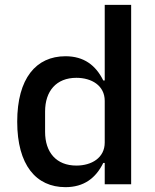

<svg xmlns="http://www.w3.org/2000/svg" viewBox="-20 -760 640 792"><path d="M412 0H521V-740H412V-428H406C375 -491 326 -528 250 -528C129 -528 51 -437 51 -258C51 -79 129 12 250 12C326 12 375 -25 406 -88H412ZM295 -77C212 -77 166 -132 166 -216V-300C166 -384 212 -439 295 -439C358 -439 412 -407 412 -344V-172C412 -109 358 -77 295 -77Z"/></svg>

Font: IBM Mono Medium
Style: Regular
Weight: 500
Monospace: yes
Designer: Mike Abbink, Paul van der Laan, Pieter van Rosmalen
Foundry: Bold Monday
Version: Version 2.3